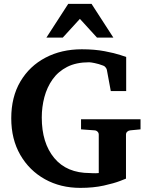

<svg xmlns="http://www.w3.org/2000/svg" viewBox="-20 -937 756 974"><path d="M692.9 -280.8 642.1 -275.9Q632.8 -275.4 626 -269.5Q619.1 -263.7 619.1 -253.9V-30.8Q619.1 -30.8 589.1 -19Q559.1 -7.3 506.6 4.4Q454.1 16.1 387.2 16.1Q287.1 16.1 208 -27.8Q128.9 -71.8 83 -151.1Q37.1 -230.5 37.1 -336.9Q37.1 -445.3 83.5 -523.7Q129.9 -602.1 210.7 -644.5Q291.5 -687 395 -687Q460.4 -687 511.2 -677.2Q562 -667.5 591.1 -657.7Q620.1 -647.9 620.1 -647.9V-475.1H542L522 -583Q521 -588.4 515.6 -595.2Q510.3 -602.1 503.9 -604Q481 -612.8 460.7 -616.9Q440.4 -621.1 432.1 -621.1Q366.7 -621.1 320.8 -597.7Q274.9 -574.2 246.6 -534.2Q218.3 -494.1 205.1 -444.1Q191.9 -394 191.9 -340.8Q191.9 -211.9 255.1 -135.5Q318.4 -59.1 436 -59.1Q442.9 -59.1 452.9 -58.3Q462.9 -57.6 481 -59.1V-253.9Q481 -263.7 474.1 -269.8Q467.3 -275.9 458 -275.9L391.1 -280.8V-332H692.9ZM555.2 -746.1H472.2L385.3 -841.3L298.3 -746.1H215.3L326.2 -917.5H444.3Z"/></svg>

Font: Charis
Style: Bold
Weight: 700
Designer: Walt Agee, Miriam Martin, Annie Olsen, Victor Gaultney, Lorna Priest, Alan Ward, Bob Hallissy, Martin Hosken, Sharon Cor
Foundry: SIL Global
Version: Version 7.000